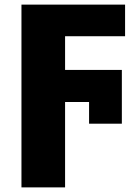

<svg xmlns="http://www.w3.org/2000/svg" viewBox="-20 -572 599 832"><path d="M262 240V-130H366V-36H508V-269H262V-415H522V-552H73V240Z"/></svg>

Font: Noto Sans UI Black
Style: Regular
Weight: 900
Designer: Monotype Design Team
Foundry: Monotype Imaging Inc.
Version: Version 1.901